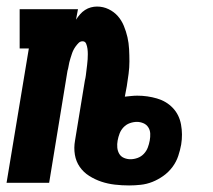

<svg xmlns="http://www.w3.org/2000/svg" viewBox="-29 -558 649 586"><path d="M365 8Q343 8 321.5 5.5Q300 3 280.5 -3.5Q261 -10 243.5 -21Q226 -32 214.5 -48.5Q203 -65 199.5 -86Q196 -107 200 -129L230 -312Q232 -320 233 -328Q234 -336 235 -344.5Q236 -353 237 -361Q238 -369 238.5 -377Q239 -385 239 -393Q239 -401 238 -409Q237 -417 234 -424.5Q231 -432 223 -432Q216 -432 211 -427Q206 -422 202 -416.5Q198 -411 195 -405Q192 -399 190 -392.5Q188 -386 186 -380Q184 -374 182.5 -367.5Q181 -361 180 -354.5Q179 -348 177 -342L121 0H-9L59 -410H31V-530H209L203 -498Q209 -507 215.5 -514.5Q222 -522 230.5 -527.5Q239 -533 248.5 -535.5Q258 -538 267 -538Q286 -538 302.5 -530Q319 -522 330.5 -509Q342 -496 349 -479Q356 -462 360 -444.5Q364 -427 365 -408Q366 -389 366 -370.5Q366 -352 363.5 -333Q361 -314 358 -295L352 -263Q362 -264 371.5 -265Q381 -266 390 -266Q421 -266 450 -257.5Q479 -249 498.5 -228.5Q518 -208 523.5 -178Q529 -148 524 -117Q521 -100 515 -82Q509 -64 497.5 -48.5Q486 -33 470 -21.5Q454 -10 436.5 -3Q419 4 400.5 6Q382 8 365 8ZM369 -72Q380 -72 391 -76Q402 -80 410 -88.5Q418 -97 422 -107.5Q426 -118 428 -129Q430 -140 429.5 -150.5Q429 -161 423.5 -169.5Q418 -178 408.5 -182Q399 -186 389 -186Q378 -186 367 -182Q356 -178 348 -169.5Q340 -161 336 -150.5Q332 -140 330 -129Q328 -118 329 -107.5Q330 -97 335 -88.5Q340 -80 349.5 -76Q359 -72 369 -72Z"/></svg>

Font: Iosevka Slab Heavy Extended
Style: Italic
Weight: 900
Width: 7
Italic angle: -9°
Monospace: yes
Designer: Belleve Invis
Foundry: Belleve Invis
Version: Version 11.1.0; ttfautohint (v1.8.3)